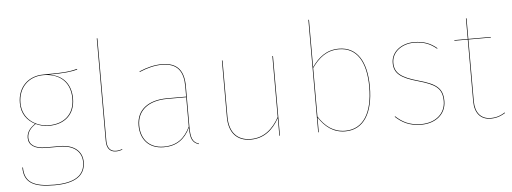

<svg xmlns="http://www.w3.org/2000/svg" viewBox="-56 -890 3314 1242"><g transform="rotate(-5 1601.0 -269.5)"><path d="M462.1 -544.6C424.7 -535.2 396.6 -527.1 241.2 -527.2C144 -527.2 74.1 -460.1 74.1 -357.1C74.1 -286.1 110.5 -241 161.1 -214.7C130.8 -194.6 105 -167.5 105 -127.8C105 -81.6 142.4 -52.9 216.9 -52.9H307.6C396 -52.9 448.6 -9.5 448.6 58.9C448.6 143.7 385.5 188.6 251.9 188.6C116.1 188.6 58.1 155.9 57.9 59.8H53.9C53.9 158.1 114.2 192.5 251.9 192.5C387.6 192.5 452.6 145.9 452.6 58.8C452.6 -10.5 400.3 -56.8 307.7 -56.8H217.1C144.3 -56.8 109.1 -83.8 109.1 -128.1C109.1 -164.6 132.7 -193.2 164.7 -213C189.3 -201.4 217 -193.6 248.6 -193.6C351.3 -193.6 419.3 -252.2 419.3 -356C419.3 -446.3 372.1 -509.8 276.6 -523.7C379.8 -523.7 429.2 -530.6 462.8 -540.4ZM241.3 -523.4C330.1 -523.4 415.2 -478.2 415.2 -356C415.2 -254 348.2 -197.4 248.6 -197.4C166.3 -197.4 78.1 -251 78.1 -357.1C78.1 -454.1 142.8 -523.4 241.3 -523.4Z M666.6 9.1C681.9 9.1 696.1 5.9 708.2 0.9L707.6 -2.8C695.6 2.2 681.6 5.2 666.7 5.2C628.2 5.2 610.3 -22.1 610.3 -64.9V-730.6L606.3 -730.3V-64.8C606.3 -18.7 626.3 9.1 666.6 9.1Z M1153.5 -110V-372C1153.5 -468.6 1115.7 -527.2 1011.1 -527.2C964.7 -527.2 917.7 -516.1 862.9 -493.2L864.5 -489.5C919.1 -512.3 965.1 -523.4 1011.1 -523.4C1113.8 -523.4 1149.5 -465.4 1149.5 -371.8V-304.4H1026.1C903.1 -304.4 826.6 -246.4 826.6 -144.9C826.6 -55.6 880.1 9.1 977.2 9.1C1061.6 9.1 1114.6 -30.6 1149.8 -103.4C1149.9 -33.2 1161.8 -4.7 1204.4 9.1L1205.9 5.7C1163.8 -7.2 1153.5 -37.4 1153.5 -110ZM977.2 5.2C882.6 5.2 830.8 -57.5 830.8 -144.9C830.8 -243.5 905.3 -300.6 1026.5 -300.6H1149.5V-109.8C1113.7 -35.9 1063.7 5.2 977.2 5.2Z M1731.9 -517.2H1727.9V-121.3C1686.9 -46.6 1628.4 5.2 1542.1 5.2C1456.6 5.2 1404.3 -48.8 1404.3 -150.1V-517.2H1400.3V-149.9C1400.3 -46 1454.3 9.1 1541.8 9.1C1627.8 9.1 1686.7 -40.1 1728.1 -115L1728.1 0H1731.9Z M2160.4 -527.2C2078.7 -527.2 2026.7 -482.5 1984.3 -422.9V-730.6L1980.3 -730.3V0H1984L1984.3 -96.6C2024.3 -34.9 2077.3 9.1 2156.2 9.1C2276.6 9.1 2338.9 -95.9 2338.9 -264C2338.9 -430.4 2277.6 -527.2 2160.4 -527.2ZM2156.1 5.2C2078.4 5.2 2025.7 -37.7 1984.3 -102V-417.5C2029.9 -481.3 2080.3 -523.4 2160.4 -523.4C2275.3 -523.4 2334.9 -428.5 2334.9 -264C2334.9 -97.6 2274.1 5.2 2156.1 5.2Z M2647.5 -527.2C2565.8 -527.2 2499.4 -477 2499.4 -404.6C2499.4 -336.4 2542.6 -304.1 2652.6 -273.3C2764.7 -241.4 2806.9 -214.4 2806.9 -130.4C2806.9 -46.9 2739.4 5.2 2650.1 5.2C2571.6 5.2 2525.9 -22.3 2484.5 -60.2L2482.3 -56.9C2523.6 -19 2570.8 9.1 2650.1 9.1C2741.8 9.1 2811 -44.4 2811 -130.4C2811 -215.5 2768.8 -244.9 2654.5 -276.9C2545.2 -307.6 2503.5 -339.1 2503.5 -404.6C2503.5 -475.1 2568.7 -523.4 2647.6 -523.4C2711 -523.4 2752.6 -506.4 2793.9 -471.5L2796.1 -474.9C2755.5 -509.2 2712.2 -527.2 2647.5 -527.2Z M3193.2 -22.6C3170 -7.6 3142 5.2 3100.6 5.2C3036.9 5.2 3000.5 -38.1 3000.5 -113.5V-513.4H3145.9L3146.3 -517.2H3000.5V-651.1L2996.5 -650.9V-517.2H2909.6V-513.4H2996.5V-113.3C2996.5 -34.8 3035 9.1 3100.4 9.1C3142.4 9.1 3169.9 -3.8 3195.1 -19.1Z"/></g></svg>

Font: Fira Sans Four
Style: Regular
Weight: 100
Designer: Carrois Corporate & Edenspiekermann AG
Foundry: Carrois Corporate GbR & Edenspiekermann AG
Version: Version 4.203;PS 004.203;hotconv 1.0.88;makeotf.lib2.5.64775